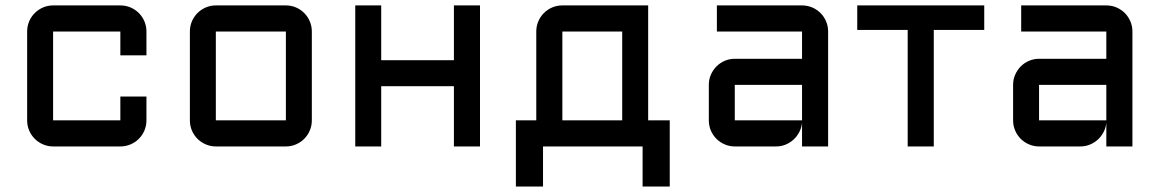

<svg xmlns="http://www.w3.org/2000/svg" viewBox="-20 -540 4276 708"><path d="M175.8 -423.8V-96.2H423.8V-184.1H520V-96.2Q520 -76.2 512.5 -58.6Q504.9 -41 491.9 -28.1Q479 -15.1 461.4 -7.6Q443.8 0 423.8 0H175.8Q156.2 0 138.7 -7.6Q121.1 -15.1 108.2 -28.1Q95.2 -41 87.6 -58.6Q80.1 -76.2 80.1 -96.2V-423.8Q80.1 -443.8 87.6 -461.4Q95.2 -479 108.2 -491.9Q121.1 -504.9 138.7 -512.5Q156.2 -520 175.8 -520H423.8Q443.8 -520 461.4 -512.5Q479 -504.9 491.9 -491.9Q504.9 -479 512.5 -461.4Q520 -443.8 520 -423.8V-335.9H423.8V-423.8Z M1129.9 -96.2Q1129.9 -76.2 1122.3 -58.6Q1114.7 -41 1101.8 -28.1Q1088.9 -15.1 1071.5 -7.6Q1054.2 0 1034.2 0H775.9Q756.3 0 738.8 -7.6Q721.2 -15.1 708.3 -28.1Q695.3 -41 687.7 -58.6Q680.2 -76.2 680.2 -96.2V-423.8Q680.2 -443.8 687.7 -461.4Q695.3 -479 708.3 -491.9Q721.2 -504.9 738.8 -512.5Q756.3 -520 775.9 -520H1034.2Q1054.2 -520 1071.5 -512.5Q1088.9 -504.9 1101.8 -491.9Q1114.7 -479 1122.3 -461.4Q1129.9 -443.8 1129.9 -423.8ZM775.9 -423.8V-96.2H1034.2V-423.8Z M1385.7 -222.2V0H1290V-520H1385.7V-317.9H1653.8V-520H1750V0H1653.8V-222.2Z M2274.4 -96.2V-423.8H2053.7V-96.2ZM1982.4 0V147.9H1882.3V-96.2H1957.5V-423.8Q1957.5 -443.8 1965.1 -461.4Q1972.7 -479 1985.6 -491.9Q1998.5 -504.9 2016.1 -512.5Q2033.7 -520 2053.7 -520H2370.1V-96.2H2449.7V147.9H2349.6V0Z M2593.8 -227.1Q2593.8 -247.1 2601.3 -264.4Q2608.9 -281.7 2621.8 -294.9Q2634.8 -308.1 2652.3 -315.7Q2669.9 -323.2 2689.5 -323.2H2937.5V-423.8H2623.5V-520H2937.5Q2957.5 -520 2975.1 -512.5Q2992.7 -504.9 3005.6 -491.9Q3018.6 -479 3026.1 -461.4Q3033.7 -443.8 3033.7 -423.8V0H2937.5V-87.9Q2936 -69.8 2927.7 -53.7Q2919.4 -37.6 2906.5 -25.6Q2893.6 -13.7 2877 -6.8Q2860.4 0 2841.8 0H2689.5Q2669.9 0 2652.3 -7.6Q2634.8 -15.1 2621.8 -28.1Q2608.9 -41 2601.3 -58.6Q2593.8 -76.2 2593.8 -96.2ZM2689.5 -96.2H2937.5V-227.1H2689.5Z M3141.1 -520H3609.4V-429.7H3423.3V0H3327.1V-429.7H3141.1Z M3715.8 -227.1Q3715.8 -247.1 3723.4 -264.4Q3731 -281.7 3743.9 -294.9Q3756.8 -308.1 3774.4 -315.7Q3792 -323.2 3811.5 -323.2H4059.6V-423.8H3745.6V-520H4059.6Q4079.6 -520 4097.2 -512.5Q4114.7 -504.9 4127.7 -491.9Q4140.6 -479 4148.2 -461.4Q4155.8 -443.8 4155.8 -423.8V0H4059.6V-87.9Q4058.1 -69.8 4049.8 -53.7Q4041.5 -37.6 4028.6 -25.6Q4015.6 -13.7 3999 -6.8Q3982.4 0 3963.9 0H3811.5Q3792 0 3774.4 -7.6Q3756.8 -15.1 3743.9 -28.1Q3731 -41 3723.4 -58.6Q3715.8 -76.2 3715.8 -96.2ZM3811.5 -96.2H4059.6V-227.1H3811.5Z"/></svg>

Font: Aldrich [RUS by Daymarius]
Style: Regular
Weight: 400
Designer: Matthew Desmond
Foundry: Matthew Desmond
Version: Version 1.002 August 24, 2018